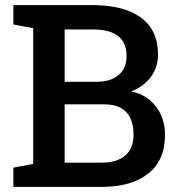

<svg xmlns="http://www.w3.org/2000/svg" viewBox="-20 -731 699 751"><path d="M32.2 0V-75.2L109.9 -89.8V-620.6L32.2 -635.3V-710.9H109.9H344.2Q463.9 -710.9 531 -662.4Q598.1 -613.8 598.1 -517.1Q598.1 -468.8 570.3 -430.4Q542.5 -392.1 493.2 -373.5Q536.1 -364.3 565.4 -339.8Q594.7 -315.4 610.1 -280.5Q625.5 -245.6 625.5 -204.1Q625.5 -104 559.8 -52Q494.1 0 377 0ZM232.9 -94.7H377Q437.5 -94.7 470 -122.8Q502.4 -150.9 502.4 -204.1Q502.4 -241.7 490.2 -268.1Q478 -294.4 453.1 -308.6Q428.2 -322.8 389.2 -322.8H232.9ZM232.9 -411.1H357.9Q412.6 -411.1 443.8 -437.5Q475.1 -463.9 475.1 -511.2Q475.1 -564.5 441.9 -590.1Q408.7 -615.7 344.2 -615.7H232.9Z"/></svg>

Font: Roboto Slab LO Medium
Style: Regular
Weight: 500
Designer: Google
Version: Version 2.000